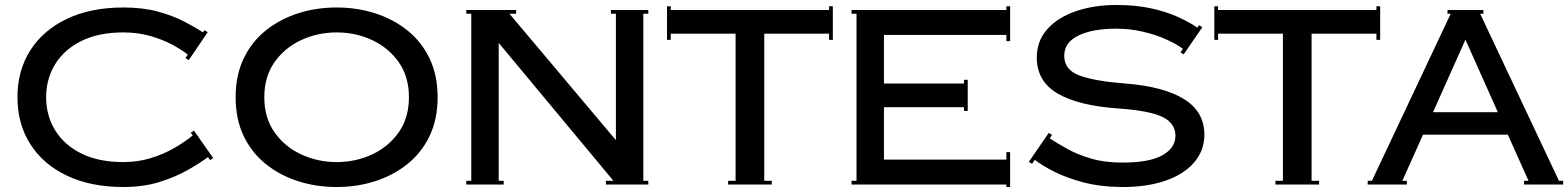

<svg xmlns="http://www.w3.org/2000/svg" viewBox="-20 -740 6289 770"><path d="M165 -350Q165 -276 201.5 -217Q238 -158 307 -124Q376 -90 475 -90Q533 -90 585 -106Q637 -122 680 -147Q723 -172 753 -197L745 -208L758 -216L835 -106L822 -98L814 -110Q779 -84 730 -56.5Q681 -29 617.5 -9.5Q554 10 475 10Q344 10 248.5 -35.5Q153 -81 101.5 -162Q50 -243 50 -350Q50 -457 101.5 -538Q153 -619 248.5 -664.5Q344 -710 475 -710Q553 -710 613.5 -693.5Q674 -677 719 -653.5Q764 -630 794 -610L800 -619L813 -611L737 -499L724 -507L733 -521Q708 -541 669.5 -561.5Q631 -582 581.5 -596Q532 -610 475 -610Q376 -610 307 -576Q238 -542 201.5 -483Q165 -424 165 -350Z M925 -350Q925 -438 957 -505Q989 -572 1045.5 -617.5Q1102 -663 1175 -686.5Q1248 -710 1330 -710Q1412 -710 1485 -686.5Q1558 -663 1614.5 -617.5Q1671 -572 1703 -505Q1735 -438 1735 -350Q1735 -262 1703 -195Q1671 -128 1614.5 -82.5Q1558 -37 1485 -13.5Q1412 10 1330 10Q1248 10 1175 -13.5Q1102 -37 1045.5 -82.5Q989 -128 957 -195Q925 -262 925 -350ZM1040 -350Q1040 -268 1080.5 -210Q1121 -152 1187.5 -121Q1254 -90 1330 -90Q1407 -90 1473 -121Q1539 -152 1579.5 -210Q1620 -268 1620 -350Q1620 -432 1579.5 -490Q1539 -548 1473 -579Q1407 -610 1330 -610Q1254 -610 1187.5 -579Q1121 -548 1080.5 -490Q1040 -432 1040 -350Z M1850 0V-15H1870V-685H1850V-700H2050V-685H2023L2450 -178V-685H2430V-700H2580V-685H2560V-15H2580V0H2410V-15H2440L1980 -568V-15H2000V0Z M2900 0V-15H2930V-605H2670V-580H2655V-715H2670V-700H3305V-715H3320V-580H3305V-605H3045V-15H3075V0Z M3395 0V-15H3415V-685H3395V-700H4016V-715H4031V-575H4016V-600H3525V-405H3846V-420H3861V-295H3846V-310H3525V-100H4016V-130H4031V10H4016V0Z M4186 -207 4199 -199 4190 -185Q4222 -164 4263 -141.5Q4304 -119 4357.5 -103.5Q4411 -88 4481 -88Q4590 -88 4642 -117.5Q4694 -147 4694 -196Q4694 -245 4643 -270.5Q4592 -296 4465 -305Q4305 -316 4221.5 -365Q4138 -414 4138 -509Q4138 -576 4180 -623Q4222 -670 4294.5 -695Q4367 -720 4456 -720Q4535 -720 4596.5 -706.5Q4658 -693 4704 -672Q4750 -651 4782 -629L4789 -639L4802 -631L4727 -522L4714 -530L4724 -544Q4699 -563 4657 -582Q4615 -601 4563 -613Q4511 -625 4456 -625Q4362 -625 4305 -597.5Q4248 -570 4248 -516Q4248 -459 4311 -436.5Q4374 -414 4494 -405Q4647 -393 4728.5 -342.5Q4810 -292 4810 -200Q4810 -136 4768.5 -88Q4727 -40 4651.5 -14.5Q4576 11 4476 10Q4391 9 4323.5 -9Q4256 -27 4207 -52Q4158 -77 4130 -99L4119 -83L4106 -91Z M5095 0V-15H5125V-605H4865V-580H4850V-715H4865V-700H5500V-715H5515V-580H5500V-605H5240V-15H5270V0Z M5465 0V-15H5482L5798 -685H5785V-700H5929V-685H5916L6232 -15H6249V0H6092V-15H6110L6027 -200H5687L5604 -15H5622V0ZM5857 -581 5727 -290H5987Z"/></svg>

Font: Copperplate CC
Style: Regular
Weight: 400
Designer: indestructible type*
Foundry: Cowboy Collective
Version: Version 1.000